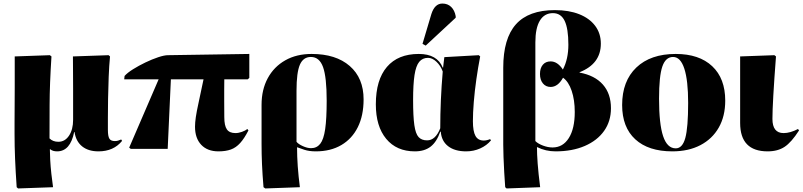

<svg xmlns="http://www.w3.org/2000/svg" viewBox="-20 -839 4523 1082"><path d="M82 223 74 216Q68 130 65 57Q62 -16 62 -84Q62 -106 62 -148Q62 -190 62.5 -242Q63 -294 63 -347.5Q63 -401 63 -447Q63 -493 63 -521L261 -528L270 -521Q260 -365 259.5 -248Q259 -131 259 -59Q278 -40 309 -40Q346 -40 369 -74.5Q392 -109 392 -164Q392 -197 392 -243Q392 -289 392 -339.5Q392 -390 391.5 -437.5Q391 -485 391 -521L592 -528L600 -521Q595 -469 592.5 -406Q590 -343 589 -282.5Q588 -222 588 -175Q588 -128 588 -107Q588 -71 596.5 -57.5Q605 -44 627 -44Q638 -44 645.5 -46.5Q653 -49 663 -53L668 -45Q620 14 535 14Q478 14 443 -14Q408 -42 400 -95H398Q376 14 302 14Q277 14 263 2H261Q261 26 263 63Q265 100 269.5 141Q274 182 279 216Z M1211 14Q1149 14 1114 -23Q1079 -60 1079 -125Q1079 -148 1083.5 -179Q1088 -210 1099 -260Q1110 -310 1127 -392H943L925 0H717L708 -7L874 -392H680L682 -411Q698 -429 730 -449Q762 -469 799.5 -487Q837 -505 871.5 -516.5Q906 -528 927 -528L1385 -535V-400L1376 -392H1244Q1244 -362 1243.5 -334Q1243 -306 1243.5 -269.5Q1244 -233 1244 -179Q1244 -131 1258.5 -110Q1273 -89 1307 -89Q1324 -89 1343.5 -96Q1363 -103 1374 -112L1380 -104Q1357 -59 1333.5 -33Q1310 -7 1281 3.5Q1252 14 1211 14Z M1475 223 1465 216Q1459 145 1456.5 87Q1454 29 1454 -27V-248Q1454 -334 1489 -398.5Q1524 -463 1587.5 -499Q1651 -535 1736 -535Q1873 -535 1951 -467Q2029 -399 2029 -279Q2029 -188 1996.5 -122.5Q1964 -57 1903.5 -21.5Q1843 14 1760 14Q1722 14 1695 5Q1668 -4 1655 -9H1654Q1654 94 1670 216ZM1733 -4Q1765 -4 1784.5 -28.5Q1804 -53 1812.5 -111.5Q1821 -170 1821 -272Q1821 -404 1800.5 -461Q1780 -518 1732 -518Q1689 -518 1670 -474.5Q1651 -431 1651 -328V-40Q1661 -27 1686.5 -15.5Q1712 -4 1733 -4Z M2318 14Q2215 14 2156.5 -56.5Q2098 -127 2098 -251Q2098 -389 2160.5 -462Q2223 -535 2340 -535Q2444 -535 2475 -458H2477L2484 -517L2678 -528L2686 -521Q2674 -459 2664.5 -392.5Q2655 -326 2650 -264.5Q2645 -203 2645 -156Q2645 -99 2659.5 -73Q2674 -47 2706 -47Q2723 -47 2742 -55L2747 -48Q2723 -19 2686 -2.5Q2649 14 2607 14Q2543 14 2505.5 -15Q2468 -44 2464 -97H2461Q2441 -39 2406.5 -12.5Q2372 14 2318 14ZM2387 -48Q2434 -48 2461 -116Q2461 -273 2475 -436Q2463 -469 2439.5 -491Q2416 -513 2392 -513Q2361 -513 2342.5 -490.5Q2324 -468 2316 -416Q2308 -364 2308 -275Q2308 -183 2315 -134Q2322 -85 2339 -66.5Q2356 -48 2387 -48ZM2379 -582 2361 -592 2411 -760Q2430 -819 2473 -819Q2503 -819 2522.5 -800Q2542 -781 2548 -748V-739Z M2835 223 2827 216Q2824 177 2821.5 132Q2819 87 2817.5 45.5Q2816 4 2816 -23V-457Q2816 -622 2887.5 -702Q2959 -782 3107 -782Q3186 -782 3244 -759Q3302 -736 3334 -693.5Q3366 -651 3366 -593Q3366 -479 3246 -432V-430Q3332 -414 3377.5 -362.5Q3423 -311 3423 -229Q3423 -156 3384.5 -101.5Q3346 -47 3275.5 -16.5Q3205 14 3111 14Q3055 14 3007 -10H3006Q3006 29 3010 83Q3014 137 3024 216ZM3094 -8Q3152 -8 3185.5 -61Q3219 -114 3219 -208Q3219 -276 3201.5 -327.5Q3184 -379 3153 -401Q3124 -349 3083 -349Q3056 -349 3039.5 -369Q3023 -389 3023 -422Q3023 -455 3039 -474Q3055 -493 3083 -493Q3122 -493 3152 -447Q3183 -506 3183 -587Q3183 -678 3162 -721.5Q3141 -765 3096 -765Q3048 -765 3022.5 -723Q2997 -681 2997 -600V-44Q3012 -29 3040 -18.5Q3068 -8 3094 -8Z M3769 14Q3634 14 3560 -54Q3486 -122 3486 -247Q3486 -382 3566 -458.5Q3646 -535 3788 -535Q3920 -535 3993.5 -466Q4067 -397 4067 -272Q4067 -184 4030.5 -120Q3994 -56 3927 -21Q3860 14 3769 14ZM3788 -3Q3826 -3 3842 -61.5Q3858 -120 3858 -259Q3858 -386 3836.5 -452Q3815 -518 3773 -518Q3731 -518 3712.5 -464Q3694 -410 3694 -283Q3694 -140 3717 -71.5Q3740 -3 3788 -3Z M4306 14Q4151 14 4151 -146Q4151 -158 4151 -189Q4151 -220 4151 -260.5Q4151 -301 4151 -344.5Q4151 -388 4151 -426Q4151 -464 4151 -490Q4151 -516 4151 -521L4344 -528L4353 -521Q4333 -258 4333 -169Q4333 -89 4396 -89Q4433 -89 4477 -112L4483 -104Q4440 -37 4401.5 -11.5Q4363 14 4306 14Z"/></svg>

Font: Literata 72pt ExtraBold
Style: Regular
Weight: 800
Designer: Latin by Veronika Burian and Jose Scaglione. Greek by Irene Vlachou. Cyrillic by Vera Evstafieva.
Foundry: TypeTogether
Version: Version 3.002